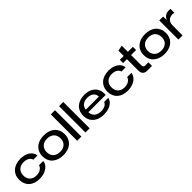

<svg xmlns="http://www.w3.org/2000/svg" viewBox="368 -2235 3752 3752"><g transform="rotate(-45 2243.5 -359.5)"><path d="M323 9Q254 9 198.5 -10Q143 -29 104 -65Q65 -101 44.5 -151.5Q24 -202 24 -265Q24 -328 46 -378Q68 -428 108 -463.5Q148 -499 204.5 -518Q261 -537 329 -537Q410 -537 471.5 -513Q533 -489 570 -446Q607 -403 613 -345H498Q489 -378 465 -400.5Q441 -423 406.5 -434.5Q372 -446 329 -446Q285 -446 250 -433.5Q215 -421 190.5 -396.5Q166 -372 153 -339Q140 -306 140 -264Q140 -208 162.5 -167Q185 -126 227 -104Q269 -82 327 -82Q371 -82 407 -95.5Q443 -109 467.5 -133.5Q492 -158 500 -190H617Q610 -130 569 -85Q528 -40 464 -15.5Q400 9 323 9Z M978 10Q908 10 851.5 -9Q795 -28 754.5 -63.5Q714 -99 692 -149.5Q670 -200 670 -263Q670 -348 708.5 -409.5Q747 -471 816 -504Q885 -537 978 -537Q1047 -537 1103.5 -518.5Q1160 -500 1200.5 -464Q1241 -428 1263 -377.5Q1285 -327 1285 -263Q1285 -180 1247 -118.5Q1209 -57 1140 -23.5Q1071 10 978 10ZM978 -82Q1037 -82 1080 -104Q1123 -126 1146 -167Q1169 -208 1169 -263Q1169 -305 1156 -339Q1143 -373 1118 -397Q1093 -421 1057.5 -433.5Q1022 -446 978 -446Q918 -446 875.5 -424Q833 -402 809.5 -360.5Q786 -319 786 -263Q786 -222 799.5 -188.5Q813 -155 837.5 -131Q862 -107 897.5 -94.5Q933 -82 978 -82Z M1365 0V-729H1481V0Z M1593 0V-729H1709V0Z M2099 9Q2005 9 1936.5 -25Q1868 -59 1831 -119.5Q1794 -180 1794 -262Q1794 -347 1831 -408.5Q1868 -470 1937 -503.5Q2006 -537 2098 -537Q2197 -537 2265 -500.5Q2333 -464 2366.5 -398Q2400 -332 2392 -240H1914Q1916 -188 1939.5 -151Q1963 -114 2005.5 -94.5Q2048 -75 2104 -75Q2167 -75 2214 -99.5Q2261 -124 2273 -164H2387Q2377 -111 2337.5 -72Q2298 -33 2236.5 -12Q2175 9 2099 9ZM1912 -301 1906 -311H2283L2275 -302Q2276 -351 2254 -385.5Q2232 -420 2192.5 -438Q2153 -456 2098 -456Q2043 -456 2002 -437Q1961 -418 1938.5 -383Q1916 -348 1912 -301Z M2759 9Q2690 9 2634.5 -10Q2579 -29 2540 -65Q2501 -101 2480.5 -151.5Q2460 -202 2460 -265Q2460 -328 2482 -378Q2504 -428 2544 -463.5Q2584 -499 2640.5 -518Q2697 -537 2765 -537Q2846 -537 2907.5 -513Q2969 -489 3006 -446Q3043 -403 3049 -345H2934Q2925 -378 2901 -400.5Q2877 -423 2842.5 -434.5Q2808 -446 2765 -446Q2721 -446 2686 -433.5Q2651 -421 2626.5 -396.5Q2602 -372 2589 -339Q2576 -306 2576 -264Q2576 -208 2598.5 -167Q2621 -126 2663 -104Q2705 -82 2763 -82Q2807 -82 2843 -95.5Q2879 -109 2903.5 -133.5Q2928 -158 2936 -190H3053Q3046 -130 3005 -85Q2964 -40 2900 -15.5Q2836 9 2759 9Z M3306 0Q3243 0 3211.5 -31.5Q3180 -63 3180 -125V-440H3073V-529H3180V-676L3294 -699V-529H3433V-440H3294V-155Q3294 -126 3307.5 -113Q3321 -100 3349 -100H3433V0Z M3775 10Q3705 10 3648.5 -9Q3592 -28 3551.5 -63.5Q3511 -99 3489 -149.5Q3467 -200 3467 -263Q3467 -348 3505.5 -409.5Q3544 -471 3613 -504Q3682 -537 3775 -537Q3844 -537 3900.5 -518.5Q3957 -500 3997.5 -464Q4038 -428 4060 -377.5Q4082 -327 4082 -263Q4082 -180 4044 -118.5Q4006 -57 3937 -23.5Q3868 10 3775 10ZM3775 -82Q3834 -82 3877 -104Q3920 -126 3943 -167Q3966 -208 3966 -263Q3966 -305 3953 -339Q3940 -373 3915 -397Q3890 -421 3854.5 -433.5Q3819 -446 3775 -446Q3715 -446 3672.5 -424Q3630 -402 3606.5 -360.5Q3583 -319 3583 -263Q3583 -222 3596.5 -188.5Q3610 -155 3634.5 -131Q3659 -107 3694.5 -94.5Q3730 -82 3775 -82Z M4162 0V-529H4267L4272 -436H4276Q4293 -482 4333.5 -509Q4374 -536 4429 -536Q4444 -536 4456.5 -535Q4469 -534 4477 -532V-426Q4467 -429 4453.5 -430.5Q4440 -432 4427 -432Q4385 -432 4352 -416Q4319 -400 4299.5 -368Q4280 -336 4277 -287V0Z"/></g></svg>

Font: Mona Sans Expanded Medium
Style: Regular
Weight: 500
Width: 7
Designer: Deni Anggara
Foundry: GitHub
Version: Version 2.000